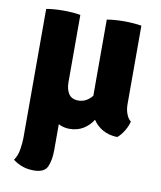

<svg xmlns="http://www.w3.org/2000/svg" viewBox="-82 -571 716 855"><g transform="rotate(10 276.0 -143.0)"><path d="M213 -499V-195Q213 -162.5 226.5 -142.2Q240 -122 270.5 -122Q306 -122 332.5 -154.5V-499Q349 -502 369.8 -503.5Q390.5 -505 410.5 -505Q430 -505 450.8 -503.5Q471.5 -502 489 -499V-143.5Q489 -119.5 496.8 -99.5Q504.5 -79.5 517 -70.5Q512.5 -49.5 498.2 -26.5Q484 -3.5 469 8Q431 7 403.2 -8.8Q375.5 -24.5 358.5 -50.5Q341.5 -23.5 314.8 -7.2Q288 9 252.5 9Q226.5 9 203 -3V113Q203 159 190 189Q177 219 128.5 219Q100 219 77 210.8Q54 202.5 34 187.5Q49.5 165.5 54 134.5Q58.5 103.5 58.5 86V-499Q75 -502 95.8 -503.5Q116.5 -505 137 -505Q179 -505 213 -499Z"/></g></svg>

Font: Signika SC
Style: Bold
Weight: 700
Designer: Anna Giedryś
Foundry: Anna Giedryś
Version: Version 2.000; ttfautohint (v1.8.3) -l 8 -r 50 -G 200 -x 9 -